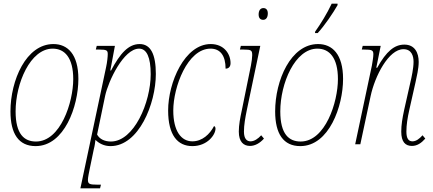

<svg xmlns="http://www.w3.org/2000/svg" viewBox="-20 -786 2361 1046"><path d="M174 10C331 10 407 -208 407 -356C407 -491 348 -546 271 -546C122 -546 37 -348 37 -179C37 -57 82 10 174 10ZM176 -15C112 -15 65 -55 65 -179C65 -332 145 -521 267 -521C333 -521 379 -471 379 -355C379 -229 310 -15 176 -15Z M558 -420 418 240H525L530 220H509C467 220 459 216 459 193C459 181 465 153 469 133L491 27C496 9 498 -8 500 -24C519 -5 547 10 582 10C736 10 829 -221 829 -383C829 -490 801 -546 741 -546C679 -546 634 -494 585 -402H581L606 -536H507L502 -516H521C562 -516 567 -511 567 -491C567 -478 564 -447 558 -420ZM584 -15C549 -15 522 -29 509 -53L553 -265C570 -343 653 -521 738 -521C779 -521 801 -474 801 -382C801 -228 710 -15 584 -15Z M1028 10C1110 10 1154 -52 1154 -85C1154 -92 1151 -98 1146 -99C1123 -55 1082 -16 1028 -16C967 -16 924 -72 924 -184C924 -311 1001 -521 1127 -521C1180 -521 1209 -483 1209 -412C1226 -412 1236 -423 1236 -442C1236 -492 1201 -546 1128 -546C986 -546 896 -337 896 -184C896 -49 948 10 1028 10Z M1414 -678C1427 -678 1439 -688 1439 -713C1439 -733 1429 -742 1415 -742C1398 -742 1389 -728 1389 -707C1389 -687 1399 -678 1414 -678ZM1342 9C1369 9 1396 -6 1418 -31L1403 -49C1386 -30 1365 -16 1345 -16C1324 -16 1309 -31 1309 -69C1309 -105 1316 -144 1325 -188L1398 -536H1292L1287 -516H1307C1349 -516 1354 -512 1354 -485C1354 -474 1351 -448 1347 -429L1298 -188C1288 -142 1281 -105 1281 -69C1281 -13 1307 9 1342 9Z M1696 -606H1711C1750 -649 1794 -714 1819 -758V-766H1787C1761 -711 1727 -656 1697 -614ZM1616 10C1773 10 1849 -208 1849 -356C1849 -491 1790 -546 1713 -546C1564 -546 1479 -348 1479 -179C1479 -57 1524 10 1616 10ZM1618 -15C1554 -15 1507 -55 1507 -179C1507 -332 1587 -521 1709 -521C1775 -521 1821 -471 1821 -355C1821 -229 1752 -15 1618 -15Z M2224 9C2252 9 2275 -6 2297 -31L2282 -49C2265 -30 2247 -16 2227 -16C2206 -16 2194 -31 2194 -69C2194 -105 2200 -144 2210 -188L2244 -339C2250 -368 2261 -411 2261 -449C2261 -498 2240 -543 2183 -543C2129 -543 2085 -507 2035 -417H2030L2054 -536H1956L1951 -516H1964C2007 -516 2014 -512 2014 -490C2014 -474 2009 -448 2006 -429L1915 0H1943L1999 -262C2022 -371 2097 -518 2178 -518C2223 -518 2233 -480 2233 -449C2233 -414 2222 -364 2216 -339L2182 -188C2172 -142 2166 -105 2166 -69C2166 -13 2188 9 2224 9Z"/></svg>

Font: Noto Serif Condensed Thin
Style: Italic
Weight: 100
Width: 3
Italic angle: -12°
Designer: Monotype Design Team
Foundry: Monotype Imaging Inc.
Version: Version 2.013